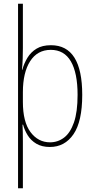

<svg xmlns="http://www.w3.org/2000/svg" viewBox="-20 -780 511 1032"><path d="M422 -270Q422 -127 375 -58.5Q328 10 248 10Q205 10 175.5 -7.5Q146 -25 129 -52.5Q112 -80 104 -110H101Q103 -76 103 -21V232H77V-760H103V-522Q103 -498 102 -465.5Q101 -433 98 -405H100Q109 -439 127.5 -469.5Q146 -500 176.5 -518.5Q207 -537 254 -537Q422 -537 422 -270ZM397 -270Q397 -388 361 -450Q325 -512 253 -512Q181 -512 142 -451Q103 -390 103 -284V-232Q103 -125 144 -70Q185 -15 249 -15Q291 -15 324.5 -40.5Q358 -66 377.5 -122Q397 -178 397 -270Z"/></svg>

Font: Noto Sans Devanagari UI Condensed Thin
Style: Regular
Weight: 100
Width: 3
Designer: Jelle Bosma - Monotype Design Team
Foundry: Monotype Imaging Inc.
Version: Version 2.004; ttfautohint (v1.8.4.7-5d5b)